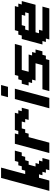

<svg xmlns="http://www.w3.org/2000/svg" viewBox="1264 -2178 915 3482"><g transform="rotate(-90 1721.0 -437.5)"><path d="M375 0H562.5Q568.4 -21 579.6 -62.5Q590.8 -104 596.2 -125H533.7L550.3 -187.5H487.8L504.4 -250H441.9Q447.3 -270.5 458.5 -312.3Q469.7 -354 475.6 -375H538.1L554.7 -437.5H617.2L633.8 -500H696.3Q701.7 -520.5 712.9 -562.3Q724.1 -604 730 -625H542.5L525.9 -562.5H463.4L446.3 -500H383.8L367.2 -437.5H304.7L421.9 -875H234.4Q195.3 -729 117.2 -437.5Q39.1 -146 0 0H187.5L237.8 -187.5H300.3L283.7 -125H346.2L329.1 -62.5H391.6Z M686.5 0H874Q890.6 -62.5 924.1 -187.5Q957.5 -312.5 974.6 -375H1037.1L1053.7 -437.5H1116.2L1132.8 -500H1257.8L1241.2 -437.5H1303.7L1287.1 -375H1474.6Q1480.5 -395.5 1491.5 -437.3Q1502.4 -479 1507.8 -500H1445.3L1462.4 -562.5H1399.9L1416.5 -625H1104L1087.4 -562.5H1024.9L1041.5 -625H854Q826.2 -520.5 770.3 -312.3Q714.4 -104 686.5 0Z M1498 0H1685.5Q1713.4 -104 1769.3 -312.3Q1825.2 -520.5 1853 -625H1665.5Q1637.7 -520.5 1581.8 -312.3Q1525.9 -104 1498 0ZM1699.2 -750H1886.7Q1892.6 -771 1903.6 -812.5Q1914.6 -854 1919.9 -875H1732.4Q1727.1 -854 1715.8 -812.5Q1704.6 -771 1699.2 -750Z M1809.6 0H2372.1L2388.7 -62.5H2451.2L2468.3 -125H2530.8Q2536.6 -145.5 2547.6 -187.3Q2558.6 -229 2564 -250H2501.5L2518.1 -312.5H2455.6L2472.7 -375H2160.2Q2166 -396 2177 -437.5Q2188 -479 2193.4 -500H2630.9Q2636.7 -520.5 2647.9 -562.3Q2659.2 -604 2664.6 -625H2102.1L2085.4 -562.5H2022.9L2005.9 -500H1943.4Q1938 -479 1926.8 -437.5Q1915.5 -396 1910.2 -375H1972.7L1955.6 -312.5H2018.1L2001.5 -250H2314Q2308.1 -229 2297.1 -187.3Q2286.1 -145.5 2280.8 -125H1843.3Q1837.4 -104 1826.2 -62.5Q1814.9 -21 1809.6 0Z M2746.1 0H3308.6Q3314 -21 3325.2 -62.5Q3336.4 -104 3342.3 -125H2904.8L2921.4 -187.5H2858.9L2875.5 -250H3375.5Q3386.7 -292 3408.9 -375.2Q3431.2 -458.5 3442.4 -500H3379.9L3397 -562.5H3334.5L3351.1 -625H2913.6L2897 -562.5H2834.5L2817.4 -500H2754.9Q2738.3 -437.5 2704.8 -312.5Q2671.4 -187.5 2654.8 -125H2717.3L2700.2 -62.5H2762.7ZM3221.7 -375H2909.2L2925.8 -437.5H2988.3L3004.9 -500H3192.4L3175.8 -437.5H3238.3Z"/></g></svg>

Font: Faithful 32x
Style: SemiboldOblique
Weight: 400
Foundry: Faithful Resource Pack
Version: Version 1.0; January 27, 2023